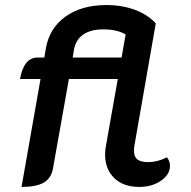

<svg xmlns="http://www.w3.org/2000/svg" viewBox="-20 -729 754 758"><path d="M140 -417H59Q74 -502 129 -502H155L161 -538Q175 -618 238.5 -663.5Q302 -709 400 -709Q462 -709 512 -690.5Q562 -672 595 -637L511 -156Q509 -148 509 -133Q509 -110 522.5 -99.5Q536 -89 565 -89Q602 -89 639 -108Q651 -93 651 -74Q651 -40 615.5 -15.5Q580 9 530 9Q467 9 431 -26Q395 -61 395 -119Q395 -136 398 -152L445 -417H252L189 -63Q182 -25 152.5 -8Q123 9 65 9ZM460 -502 476 -593Q442 -613 388 -613Q338 -613 308.5 -592.5Q279 -572 272 -533L267 -502Z"/></svg>

Font: K2D SemiBold
Style: Italic
Weight: 600
Italic angle: -10°
Designer: Katatrad Aksorn Co.,Ltd.
Foundry: Cadson Demak Co.,Ltd.
Version: Version 1.000; ttfautohint (v1.6)